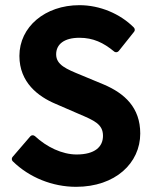

<svg xmlns="http://www.w3.org/2000/svg" viewBox="-20 -698 585 742"><path d="M29 -92C25 -88 24 -80 29 -75C93 -12 183 24 274 24C426 24 522 -68 522 -182C522 -283 461 -337 382 -371L293 -408C237 -431 197 -447 197 -488C197 -527 228 -552 287 -552C340 -552 380 -533 421 -499C427 -494 435 -496 439 -501L498 -575C502 -579 502 -587 497 -592C444 -645 366 -678 287 -678C154 -678 55 -594 55 -482C55 -379 128 -325 194 -297L284 -258C345 -232 378 -218 378 -173C378 -131 347 -101 276 -101C220 -101 160 -130 115 -172C109 -177 101 -176 97 -171Z"/></svg>

Font: Falling Sky
Style: Bd
Weight: 700
Designer: Paul D. Hunt
Foundry: Adobe Systems Incorporated
Version: Version 1.02